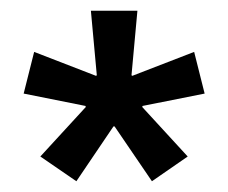

<svg xmlns="http://www.w3.org/2000/svg" viewBox="-20 -659 424 357"><path d="M122 -322 55 -368 139.5 -460 139 -462 24 -485 43.5 -562.5 158.5 -518 160 -519 149 -639H235.5L224.5 -519L226 -518L341 -562.5L360.5 -485L245 -462L244.5 -460L329 -368L262.5 -322L193 -424H191Z"/></svg>

Font: Anek Tamil Medium Medium
Style: Regular
Weight: 500
Version: Version 1.003